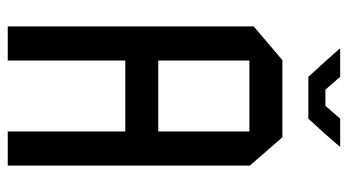

<svg xmlns="http://www.w3.org/2000/svg" viewBox="-221 -676 897 495"><g transform="rotate(90 227.5 -428.5)"><path d="M48 0V-634L135 -708H334L407 -624V0H319V-303H136V0ZM136 -623V-388H319V-623ZM178 -775 138 -819 106 -855V-857H178L211 -819H253L286 -857H358V-856L326 -819L286 -775Z"/></g></svg>

Font: Foldit Thin
Style: Regular
Weight: 400
Version: Version 1.003